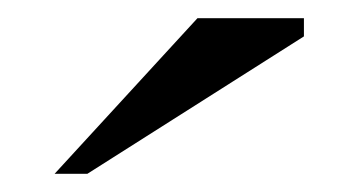

<svg xmlns="http://www.w3.org/2000/svg" viewBox="-20 -724 394 211"><path d="M314 -684 76 -533H40L197 -704H314Z"/></svg>

Font: cwTeXKai
Style: Medium
Weight: 500
Version: Version 1.17